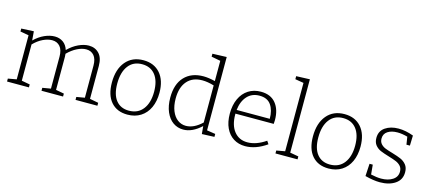

<svg xmlns="http://www.w3.org/2000/svg" viewBox="-57 -1296 4105 1831"><g transform="rotate(15 1995.5 -380.0)"><path d="M849 -45 934 -29V0H718V-29L799 -43V-359Q799 -425 770.5 -458.5Q742 -492 693 -492Q652 -492 604.5 -468.5Q557 -445 512 -400Q514 -382 514 -372V-44L595 -29V0H382V-29L464 -43V-359Q464 -425 435 -458.5Q406 -492 357 -492Q315 -492 267.5 -469.5Q220 -447 176 -402V-44L258 -29V0H42V-29L126 -44V-479L42 -494V-523L165 -529L172 -440Q219 -486 271.5 -509.5Q324 -533 373 -533Q420 -533 455 -508Q490 -483 505 -435Q553 -483 607 -508Q661 -533 709 -533Q771 -533 810 -491.5Q849 -450 849 -370Z M1474 -272Q1474 -188 1445 -125Q1416 -62 1361 -27Q1306 8 1231 8Q1127 8 1068.5 -59.5Q1010 -127 1010 -251Q1010 -381 1073.5 -457Q1137 -533 1248 -533Q1353 -533 1413.5 -463.5Q1474 -394 1474 -272ZM1062 -254Q1062 -146 1107.5 -89Q1153 -32 1235 -32Q1324 -32 1373 -95.5Q1422 -159 1422 -268Q1422 -375 1375.5 -434Q1329 -493 1245 -493Q1158 -493 1110 -429.5Q1062 -366 1062 -254Z M2005 -44 2089 -31V-2L1966 3L1959 -74Q1871 8 1782 8Q1726 8 1681.5 -23Q1637 -54 1611 -114Q1585 -174 1585 -256Q1585 -389 1653 -461Q1721 -533 1840 -533Q1889 -533 1955 -517V-717L1865 -734V-763L2005 -768ZM1797 -33Q1876 -33 1955 -108V-474Q1892 -493 1839 -493Q1743 -493 1690 -432Q1637 -371 1637 -260Q1637 -190 1658 -138.5Q1679 -87 1715.5 -60Q1752 -33 1797 -33Z M2585 -97 2605 -67Q2498 8 2393 8Q2328 8 2278.5 -23Q2229 -54 2201 -113Q2173 -172 2173 -255Q2173 -339 2202 -402Q2231 -465 2284 -499Q2337 -533 2407 -533Q2504 -533 2554.5 -471Q2605 -409 2605 -306Q2605 -285 2603 -268H2225V-261Q2225 -154 2273.5 -93.5Q2322 -33 2404 -33Q2492 -33 2585 -97ZM2227 -305H2554Q2554 -389 2518 -441Q2482 -493 2404 -493Q2329 -493 2283 -442.5Q2237 -392 2227 -305Z M2826 -768V-44L2910 -29V0H2692V-29L2776 -44V-719L2692 -733V-763Z M3459 -272Q3459 -188 3430 -125Q3401 -62 3346 -27Q3291 8 3216 8Q3112 8 3053.5 -59.5Q2995 -127 2995 -251Q2995 -381 3058.5 -457Q3122 -533 3233 -533Q3338 -533 3398.5 -463.5Q3459 -394 3459 -272ZM3047 -254Q3047 -146 3092.5 -89Q3138 -32 3220 -32Q3309 -32 3358 -95.5Q3407 -159 3407 -268Q3407 -375 3360.5 -434Q3314 -493 3230 -493Q3143 -493 3095 -429.5Q3047 -366 3047 -254Z M3769 -292Q3823 -276 3855 -262Q3887 -248 3910 -220Q3933 -192 3933 -146Q3933 -72 3874 -32Q3815 8 3723 8Q3662 8 3577 -14L3584 -137H3616L3625 -42Q3683 -29 3726 -29Q3794 -29 3839 -58Q3884 -87 3884 -139Q3884 -173 3865 -194Q3846 -215 3818.5 -226.5Q3791 -238 3744 -252Q3690 -268 3658.5 -281.5Q3627 -295 3605 -322Q3583 -349 3583 -393Q3583 -461 3635.5 -497Q3688 -533 3766 -533Q3837 -533 3914 -504L3911 -404H3877L3865 -480Q3810 -495 3766 -495Q3706 -495 3669 -470.5Q3632 -446 3632 -400Q3632 -368 3650 -347.5Q3668 -327 3695.5 -316Q3723 -305 3769 -292Z"/></g></svg>

Font: Bitter Pro Light
Style: Regular
Weight: 300
Designer: Sol Matas, and Bitter project Authors
Foundry: Sol Matas
Version: Version 1.010